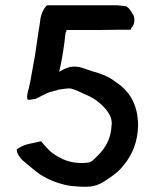

<svg xmlns="http://www.w3.org/2000/svg" viewBox="-20 -726 603 730"><path d="M44 -158C43 -142 55 -129 64 -118C86 -100 107 -81 132 -63C164 -43 199 -28 243 -20C250 -19 258 -18 266 -18C269 -17 272 -17 275 -17C285 -16 297 -16 309 -16C351 -16 373 -34 400 -52C421 -67 435 -78 452 -100C485 -141 503 -188 505 -247C505 -334 468 -384 416 -417C396 -434 359 -448 331 -455C304 -463 280 -478 245 -471C229 -466 218 -461 205 -453C216 -499 224 -551 229 -599C229 -601 230 -603 232 -606C232 -608 232 -610 233 -612H363C389 -612 408 -613 437 -613H477L480 -621C493 -631 495 -662 483 -675C477 -685 473 -694 460 -702C444 -704 438 -705 425 -706H159C146 -695 135 -670 133 -649C130 -624 125 -601 122 -576C117 -537 110 -494 102 -454C98 -432 95 -413 90 -392C86 -377 80 -360 85 -347C93 -345 104 -349 115 -350C124 -354 133 -359 143 -364C159 -373 177 -379 198 -383L201 -385C214 -386 237 -392 251 -389C266 -385 286 -376 297 -370C336 -355 365 -333 386 -306C397 -291 404 -279 405 -257C403 -222 397 -197 381 -171C368 -149 355 -138 338 -121C330 -113 323 -108 308 -107C274 -104 244 -110 221 -120L203 -129C173 -144 154 -168 136 -189C107 -181 71 -180 44 -158Z"/></svg>

Font: Hussar Pisanka
Style: Regular
Weight: 400
Designer: Robert Jablonski
Foundry: Cannot Into Space Fonts
Version: Version 1.070